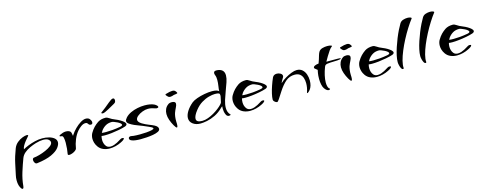

<svg xmlns="http://www.w3.org/2000/svg" viewBox="-34 -1256 5524 2186"><g transform="rotate(-15 2728.0 -163.5)"><path d="M36 210Q24 210 9 178.5Q-6 147 -6 98Q-6 84 -4.5 69Q-3 54 1 38Q13 -18 29 -93.5Q45 -169 80 -259Q95 -296 125 -320.5Q155 -345 187 -357Q219 -369 238 -369Q254 -369 254 -361Q254 -358 241.5 -344Q229 -330 212 -309Q195 -288 181.5 -265Q168 -242 166 -221Q192 -236 230.5 -251.5Q269 -267 313 -277.5Q357 -288 398 -288Q442 -288 479 -277.5Q516 -267 538.5 -247.5Q561 -228 561 -200Q561 -172 534.5 -137Q508 -102 444.5 -72.5Q381 -43 271 -29Q254 -27 244 -43Q234 -59 234 -75Q234 -85 238.5 -92Q243 -99 251 -100Q278 -102 317.5 -113Q357 -124 395.5 -141Q434 -158 459.5 -178Q485 -198 485 -219Q485 -238 465.5 -253.5Q446 -269 404 -269Q386 -269 364 -265.5Q342 -262 315 -254Q279 -243 242 -226Q205 -209 176 -184.5Q147 -160 134 -126Q109 -60 83.5 21Q58 102 51 182Q48 210 36 210Z M650 -26Q632 -26 633 -39Q638 -64 641.5 -100.5Q645 -137 645 -171Q645 -205 639.5 -229.5Q634 -254 619 -254Q597 -255 597 -263Q597 -269 608 -274Q623 -282 642 -288Q661 -294 680 -294Q691 -294 702 -291.5Q713 -289 723 -283Q735 -276 738.5 -262Q742 -248 743 -237Q745 -225 745 -225Q747 -225 749.5 -230Q752 -235 754 -238Q775 -270 806.5 -301.5Q838 -333 873 -354.5Q908 -376 936 -376Q967 -376 982 -356Q997 -336 997 -318Q997 -295 976 -295Q960 -295 953.5 -303.5Q947 -312 940.5 -320Q934 -328 919 -328Q893 -328 866 -308.5Q839 -289 820 -266Q789 -229 768.5 -178.5Q748 -128 741 -80Q739 -66 722.5 -53.5Q706 -41 685.5 -33.5Q665 -26 650 -26Z M1114 23Q1074 23 1039 8.5Q1004 -6 982 -37Q964 -63 957 -87.5Q950 -112 950 -134Q950 -155 955 -172.5Q960 -190 967 -201Q988 -237 1011.5 -261Q1035 -285 1063 -304Q1100 -328 1154 -328Q1174 -328 1196 -312Q1218 -296 1260 -279Q1288 -268 1312.5 -253.5Q1337 -239 1352.5 -224.5Q1368 -210 1368 -197Q1368 -183 1345 -174Q1312 -163 1267 -154.5Q1222 -146 1177.5 -141Q1133 -136 1099 -136Q1073 -136 1059 -139Q1053 -117 1053 -93Q1053 -73 1059 -53Q1065 -33 1079 -16Q1089 -5 1101.5 -0.5Q1114 4 1127 4Q1149 4 1170.5 -3.5Q1192 -11 1208 -19.5Q1224 -28 1228 -31Q1248 -43 1258.5 -49Q1269 -55 1279 -55Q1297 -55 1297 -47Q1297 -42 1287 -32.5Q1277 -23 1252 -11Q1220 5 1184.5 14Q1149 23 1114 23ZM1122 -169Q1154 -169 1197 -172.5Q1240 -176 1290 -185Q1318 -191 1318 -202Q1318 -211 1305.5 -221.5Q1293 -232 1274.5 -241Q1256 -250 1238.5 -256.5Q1221 -263 1212 -263Q1169 -263 1138.5 -245Q1108 -227 1086 -198Q1079 -189 1071 -172Q1088 -169 1122 -169ZM1142 -384Q1124 -384 1124 -395Q1152 -415 1183 -440Q1214 -465 1240 -487Q1257 -501 1270.5 -509.5Q1284 -518 1294 -518Q1312 -518 1312 -491Q1312 -487 1309 -476Q1306 -465 1289 -456Q1276 -449 1255 -437Q1234 -425 1212 -413Q1190 -401 1171 -392.5Q1152 -384 1142 -384Z M1478 12Q1450 12 1420.5 8.5Q1391 5 1371.5 -4.5Q1352 -14 1352 -31Q1352 -40 1359.5 -45.5Q1367 -51 1377 -51Q1382 -51 1394 -49Q1406 -47 1411 -46Q1441 -43 1486 -43Q1525 -43 1563 -46Q1601 -49 1626.5 -55Q1652 -61 1652 -70Q1652 -78 1636 -86.5Q1620 -95 1606 -101Q1579 -114 1546 -127Q1513 -140 1485.5 -150.5Q1458 -161 1449 -165Q1418 -179 1395 -195Q1372 -211 1372 -230Q1372 -245 1393 -269Q1418 -296 1455.5 -313.5Q1493 -331 1536.5 -340Q1580 -349 1622 -349Q1654 -349 1682.5 -344Q1711 -339 1732 -329Q1746 -322 1757.5 -311.5Q1769 -301 1769 -293Q1769 -287 1763.5 -284Q1758 -281 1750 -281Q1746 -281 1742.5 -281.5Q1739 -282 1736 -283Q1715 -291 1693 -296Q1671 -301 1648 -301Q1617 -301 1581.5 -287.5Q1546 -274 1521.5 -253Q1497 -232 1497 -210Q1497 -199 1506 -186.5Q1515 -174 1537 -160Q1574 -138 1612 -123.5Q1650 -109 1675 -96Q1713 -75 1713 -49Q1713 -30 1689 -18Q1665 -6 1628 0.5Q1591 7 1550.5 9.5Q1510 12 1478 12Z M1931 -367Q1921 -367 1916 -369.5Q1911 -372 1906 -376Q1900 -382 1892 -390.5Q1884 -399 1884 -405Q1884 -410 1890 -411Q1942 -427 1968 -427Q1984 -427 1992.5 -422.5Q2001 -418 2007 -410Q2009 -409 2014 -400.5Q2019 -392 2019 -390Q2019 -383 2002 -381Q1985 -379 1974 -377Q1963 -373 1952.5 -370Q1942 -367 1931 -367ZM1913 -10Q1907 -10 1899 -21Q1891 -32 1883 -45Q1863 -80 1850 -117Q1837 -154 1837 -188Q1837 -219 1849 -246Q1861 -273 1887 -292Q1902 -304 1930 -304Q1947 -304 1960 -297.5Q1973 -291 1973 -274Q1973 -258 1959.5 -232Q1946 -206 1935 -176Q1929 -157 1925.5 -132Q1922 -107 1923 -75Q1923 -68 1923.5 -62.5Q1924 -57 1924 -52Q1924 -29 1921 -19.5Q1918 -10 1913 -10Z M2186 16Q2132 16 2096.5 -10.5Q2061 -37 2061 -80Q2061 -116 2087 -158.5Q2113 -201 2161 -241Q2182 -258 2223.5 -273Q2265 -288 2314 -297Q2363 -306 2404 -306Q2433 -306 2455 -300.5Q2477 -295 2485 -283Q2485 -307 2491 -343.5Q2497 -380 2497 -415Q2497 -431 2495 -445Q2493 -459 2488 -471Q2486 -476 2484 -482.5Q2482 -489 2482 -496Q2482 -508 2489 -515Q2496 -522 2513 -522Q2557 -522 2581.5 -501.5Q2606 -481 2606 -440Q2606 -406 2591 -361.5Q2576 -317 2557 -267.5Q2538 -218 2523 -170Q2508 -122 2508 -80Q2508 -55 2515.5 -33.5Q2523 -12 2541 5Q2542 5 2542 5.5Q2542 6 2542 6Q2542 9 2535.5 12Q2529 15 2521 15Q2513 15 2503.5 10Q2494 5 2488 -8Q2478 -29 2475 -48Q2472 -67 2472 -81Q2472 -94 2473 -101.5Q2474 -109 2472 -110Q2471 -111 2457 -97Q2411 -51 2360 -26.5Q2309 -2 2263 7Q2217 16 2186 16ZM2212 -8Q2245 -8 2281 -21Q2317 -34 2350.5 -53.5Q2384 -73 2411 -94Q2438 -115 2454 -132.5Q2470 -150 2471 -157Q2476 -187 2481 -204.5Q2486 -222 2486 -238Q2486 -255 2474.5 -261Q2463 -267 2429 -267Q2398 -267 2355.5 -255.5Q2313 -244 2269.5 -217.5Q2226 -191 2189 -144Q2143 -86 2143 -50Q2143 -8 2212 -8Z M2769 23Q2729 23 2694 8.5Q2659 -6 2637 -37Q2619 -63 2612 -87.5Q2605 -112 2605 -134Q2605 -155 2610 -172.5Q2615 -190 2622 -201Q2643 -237 2666.5 -261Q2690 -285 2718 -304Q2755 -328 2809 -328Q2829 -328 2851 -312Q2873 -296 2915 -279Q2943 -268 2967.5 -253.5Q2992 -239 3007.5 -224.5Q3023 -210 3023 -197Q3023 -183 3000 -174Q2967 -163 2922 -154.5Q2877 -146 2832.5 -141Q2788 -136 2754 -136Q2728 -136 2714 -139Q2708 -117 2708 -93Q2708 -73 2714 -53Q2720 -33 2734 -16Q2744 -5 2756.5 -0.5Q2769 4 2782 4Q2804 4 2825.5 -3.5Q2847 -11 2863 -19.5Q2879 -28 2883 -31Q2903 -43 2913.5 -49Q2924 -55 2934 -55Q2952 -55 2952 -47Q2952 -42 2942 -32.5Q2932 -23 2907 -11Q2875 5 2839.5 14Q2804 23 2769 23ZM2777 -169Q2809 -169 2852 -172.5Q2895 -176 2945 -185Q2973 -191 2973 -202Q2973 -211 2960.5 -221.5Q2948 -232 2929.5 -241Q2911 -250 2893.5 -256.5Q2876 -263 2867 -263Q2824 -263 2793.5 -245Q2763 -227 2741 -198Q2734 -189 2726 -172Q2743 -169 2777 -169Z M3089 6Q3085 6 3075 0.5Q3065 -5 3056.5 -14.5Q3048 -24 3048 -34Q3048 -62 3057.5 -103.5Q3067 -145 3083 -191.5Q3099 -238 3117 -278Q3125 -295 3139 -301.5Q3153 -308 3169 -308Q3192 -308 3212 -296Q3232 -284 3232 -265Q3232 -255 3225 -245Q3220 -238 3213 -225.5Q3206 -213 3201 -203Q3195 -191 3198 -191Q3199 -191 3208 -200Q3228 -219 3262.5 -239.5Q3297 -260 3334 -274.5Q3371 -289 3398 -289Q3438 -289 3463.5 -266.5Q3489 -244 3501 -209Q3513 -174 3513 -137Q3513 -71 3483 -32Q3479 -26 3467 -15Q3455 -4 3449 -4Q3446 -4 3446 -8Q3446 -10 3446.5 -12Q3447 -14 3448 -17Q3456 -39 3460.5 -65Q3465 -91 3465 -117Q3465 -150 3455.5 -179Q3446 -208 3423.5 -226Q3401 -244 3362 -244Q3301 -244 3256.5 -206Q3212 -168 3168 -100Q3134 -48 3117 -21Q3100 6 3089 6Z M3693 26Q3685 26 3673 19.5Q3661 13 3645 -9Q3632 -27 3625.5 -59Q3619 -91 3619 -123Q3619 -165 3624 -193Q3629 -221 3631 -229Q3616 -243 3606 -249Q3596 -255 3596 -263Q3596 -277 3615.5 -285.5Q3635 -294 3659 -296Q3668 -317 3675 -341.5Q3682 -366 3689 -388.5Q3696 -411 3704 -424Q3718 -447 3747.5 -455Q3777 -463 3804 -463Q3831 -463 3847.5 -457.5Q3864 -452 3855 -445Q3839 -434 3820 -407.5Q3801 -381 3783 -350Q3765 -319 3750 -293H3882Q3918 -293 3918 -287Q3918 -277 3874 -275Q3817 -274 3790.5 -272Q3764 -270 3753 -268Q3739 -265 3732 -259Q3725 -253 3720 -239Q3703 -196 3692.5 -149.5Q3682 -103 3682 -65Q3682 -36 3688.5 -15.5Q3695 5 3708 12Q3711 13 3711 16Q3711 19 3706 22.5Q3701 26 3693 26Z M3988 -367Q3978 -367 3973 -369.5Q3968 -372 3963 -376Q3957 -382 3949 -390.5Q3941 -399 3941 -405Q3941 -410 3947 -411Q3999 -427 4025 -427Q4041 -427 4049.5 -422.5Q4058 -418 4064 -410Q4066 -409 4071 -400.5Q4076 -392 4076 -390Q4076 -383 4059 -381Q4042 -379 4031 -377Q4020 -373 4009.5 -370Q3999 -367 3988 -367ZM3970 -10Q3964 -10 3956 -21Q3948 -32 3940 -45Q3920 -80 3907 -117Q3894 -154 3894 -188Q3894 -219 3906 -246Q3918 -273 3944 -292Q3959 -304 3987 -304Q4004 -304 4017 -297.5Q4030 -291 4030 -274Q4030 -258 4016.5 -232Q4003 -206 3992 -176Q3986 -157 3982.5 -132Q3979 -107 3980 -75Q3980 -68 3980.5 -62.5Q3981 -57 3981 -52Q3981 -29 3978 -19.5Q3975 -10 3970 -10Z M4263 23Q4223 23 4188 8.5Q4153 -6 4131 -37Q4113 -63 4106 -87.5Q4099 -112 4099 -134Q4099 -155 4104 -172.5Q4109 -190 4116 -201Q4137 -237 4160.5 -261Q4184 -285 4212 -304Q4249 -328 4303 -328Q4323 -328 4345 -312Q4367 -296 4409 -279Q4437 -268 4461.5 -253.5Q4486 -239 4501.5 -224.5Q4517 -210 4517 -197Q4517 -183 4494 -174Q4461 -163 4416 -154.5Q4371 -146 4326.5 -141Q4282 -136 4248 -136Q4222 -136 4208 -139Q4202 -117 4202 -93Q4202 -73 4208 -53Q4214 -33 4228 -16Q4238 -5 4250.5 -0.5Q4263 4 4276 4Q4298 4 4319.5 -3.5Q4341 -11 4357 -19.5Q4373 -28 4377 -31Q4397 -43 4407.5 -49Q4418 -55 4428 -55Q4446 -55 4446 -47Q4446 -42 4436 -32.5Q4426 -23 4401 -11Q4369 5 4333.5 14Q4298 23 4263 23ZM4271 -169Q4303 -169 4346 -172.5Q4389 -176 4439 -185Q4467 -191 4467 -202Q4467 -211 4454.5 -221.5Q4442 -232 4423.5 -241Q4405 -250 4387.5 -256.5Q4370 -263 4361 -263Q4318 -263 4287.5 -245Q4257 -227 4235 -198Q4228 -189 4220 -172Q4237 -169 4271 -169Z M4572 13Q4560 13 4551.5 -3.5Q4543 -20 4538 -41.5Q4533 -63 4533 -78Q4533 -111 4542.5 -155Q4552 -199 4568 -247.5Q4584 -296 4603 -343Q4622 -390 4642 -430.5Q4662 -471 4678 -497Q4692 -520 4718.5 -528.5Q4745 -537 4769 -537Q4793 -537 4807 -531Q4821 -525 4815 -517Q4784 -477 4750 -423Q4716 -369 4684.5 -309Q4653 -249 4628.5 -190Q4604 -131 4591 -80Q4578 -29 4582 5Q4582 13 4572 13Z M4838 13Q4826 13 4817.5 -3.5Q4809 -20 4804 -41.5Q4799 -63 4799 -78Q4799 -111 4808.5 -155Q4818 -199 4834 -247.5Q4850 -296 4869 -343Q4888 -390 4908 -430.5Q4928 -471 4944 -497Q4958 -520 4984.5 -528.5Q5011 -537 5035 -537Q5059 -537 5073 -531Q5087 -525 5081 -517Q5050 -477 5016 -423Q4982 -369 4950.5 -309Q4919 -249 4894.5 -190Q4870 -131 4857 -80Q4844 -29 4848 5Q4848 13 4838 13Z M5208 23Q5168 23 5133 8.5Q5098 -6 5076 -37Q5058 -63 5051 -87.5Q5044 -112 5044 -134Q5044 -155 5049 -172.5Q5054 -190 5061 -201Q5082 -237 5105.5 -261Q5129 -285 5157 -304Q5194 -328 5248 -328Q5268 -328 5290 -312Q5312 -296 5354 -279Q5382 -268 5406.5 -253.5Q5431 -239 5446.5 -224.5Q5462 -210 5462 -197Q5462 -183 5439 -174Q5406 -163 5361 -154.5Q5316 -146 5271.5 -141Q5227 -136 5193 -136Q5167 -136 5153 -139Q5147 -117 5147 -93Q5147 -73 5153 -53Q5159 -33 5173 -16Q5183 -5 5195.5 -0.5Q5208 4 5221 4Q5243 4 5264.5 -3.5Q5286 -11 5302 -19.5Q5318 -28 5322 -31Q5342 -43 5352.5 -49Q5363 -55 5373 -55Q5391 -55 5391 -47Q5391 -42 5381 -32.5Q5371 -23 5346 -11Q5314 5 5278.5 14Q5243 23 5208 23ZM5216 -169Q5248 -169 5291 -172.5Q5334 -176 5384 -185Q5412 -191 5412 -202Q5412 -211 5399.5 -221.5Q5387 -232 5368.5 -241Q5350 -250 5332.5 -256.5Q5315 -263 5306 -263Q5263 -263 5232.5 -245Q5202 -227 5180 -198Q5173 -189 5165 -172Q5182 -169 5216 -169Z"/></g></svg>

Font: Grechen Fuemen
Style: Regular
Weight: 400
Designer: Robert E. Leuschke
Foundry: Robert E. Leuschke
Version: Version 1.010; ttfautohint (v1.8.3)